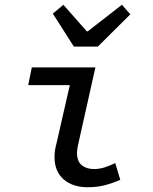

<svg xmlns="http://www.w3.org/2000/svg" viewBox="-20 -771 640 803"><path d="M346 12Q284 12 246 -21Q208 -54 208 -115Q208 -128 210 -142Q212 -156 216 -170L272 -415H98L113 -489H379L306 -163Q305 -155 303.5 -147.5Q302 -140 302 -133Q302 -96 322 -80Q342 -64 373 -64Q395 -64 416 -70.5Q437 -77 462 -89L483 -19Q451 -5 419 3.5Q387 12 346 12ZM289 -576 201 -714 245 -751 343 -640H347L490 -751L525 -711L389 -576Z"/></svg>

Font: Source Code Pro ExtraLight Medium
Style: Italic
Weight: 500
Italic angle: -11°
Monospace: yes
Version: Version 1.016;hotconv 1.0.116;makeotfexe 2.5.65601